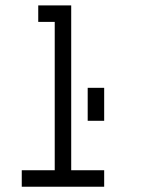

<svg xmlns="http://www.w3.org/2000/svg" viewBox="-20 -708 540 728"><path d="M250 -62.5H375V0H62.5V-62.5H187.5V-625H125V-687.5H250ZM312.5 -375H375V-250H312.5Z"/></svg>

Font: ChillBitmapSE 16px
Style: Regular
Weight: 400
Designer: Designed by Warren2060
Foundry: ChillType
Version: Version 1.000